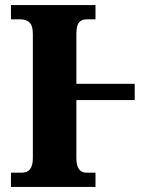

<svg xmlns="http://www.w3.org/2000/svg" viewBox="-20 -734 598 754"><path d="M23 0H355V-56H319Q280 -56 280 -113V-341H509V-405H280V-602Q280 -634 290.5 -646Q301 -658 319 -658H355V-714H23V-658H62Q82 -658 95.5 -646Q109 -634 109 -601V-113Q109 -56 67 -56H23Z"/></svg>

Font: Noto Serif SemiCondensed Extra
Style: Regular
Weight: 800
Width: 4
Designer: Monotype Design Team
Foundry: Monotype Imaging Inc.
Version: Version 1.002